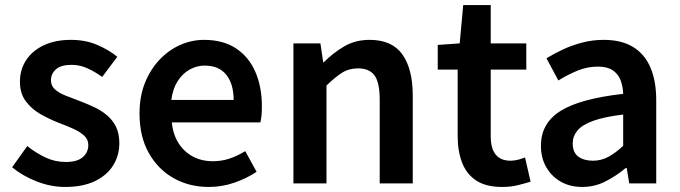

<svg xmlns="http://www.w3.org/2000/svg" viewBox="-20 -727 2694 761"><path d="M238 14Q181 14 125 -8Q69 -30 28 -64L88 -148Q125 -119 162 -102Q199 -85 241 -85Q286 -85 308 -104Q330 -123 330 -152Q330 -175 312.5 -190.5Q295 -206 267.5 -218Q240 -230 211 -241Q175 -255 140 -275Q105 -295 82 -326Q59 -357 59 -403Q59 -451 83.5 -488.5Q108 -526 153.5 -547.5Q199 -569 261 -569Q319 -569 365.5 -549Q412 -529 445 -502L385 -422Q356 -443 326 -456.5Q296 -470 264 -470Q222 -470 202 -452.5Q182 -435 182 -409Q182 -387 197.5 -373Q213 -359 239 -348.5Q265 -338 295 -327Q324 -316 352 -303Q380 -290 403 -271Q426 -252 439.5 -225Q453 -198 453 -159Q453 -111 428.5 -71.5Q404 -32 356 -9Q308 14 238 14Z M807 14Q730 14 668 -21Q606 -56 569.5 -121Q533 -186 533 -277Q533 -345 554.5 -398.5Q576 -452 612.5 -490.5Q649 -529 694.5 -549Q740 -569 789 -569Q864 -569 915 -535.5Q966 -502 992 -442.5Q1018 -383 1018 -305Q1018 -286 1016.5 -269.5Q1015 -253 1012 -242H661Q666 -193 688 -159Q710 -125 744.5 -106.5Q779 -88 824 -88Q859 -88 890 -98.5Q921 -109 952 -128L997 -46Q958 -20 909 -3Q860 14 807 14ZM659 -331H906Q906 -394 877 -430.5Q848 -467 791 -467Q760 -467 732 -451.5Q704 -436 684.5 -406Q665 -376 659 -331Z M1143 0V-555H1250L1261 -480H1263Q1300 -517 1344 -543Q1388 -569 1445 -569Q1534 -569 1575 -511Q1616 -453 1616 -348V0H1485V-331Q1485 -400 1464.5 -428Q1444 -456 1399 -456Q1363 -456 1335.5 -438.5Q1308 -421 1274 -388V0Z M1970 14Q1906 14 1867.5 -11.5Q1829 -37 1811.5 -82.5Q1794 -128 1794 -188V-451H1715V-549L1802 -555L1816 -707H1925V-555H2066V-451H1925V-187Q1925 -139 1944.5 -114.5Q1964 -90 2004 -90Q2018 -90 2033.5 -94Q2049 -98 2061 -103L2083 -7Q2061 0 2032.5 7Q2004 14 1970 14Z M2288 14Q2239 14 2202.5 -7Q2166 -28 2145 -64.5Q2124 -101 2124 -149Q2124 -239 2202 -287.5Q2280 -336 2450 -355Q2449 -385 2439.5 -409.5Q2430 -434 2408.5 -448.5Q2387 -463 2350 -463Q2308 -463 2269 -447Q2230 -431 2193 -408L2146 -496Q2177 -515 2212.5 -531.5Q2248 -548 2288.5 -558.5Q2329 -569 2373 -569Q2443 -569 2489 -541Q2535 -513 2558 -459.5Q2581 -406 2581 -329V0H2474L2464 -61H2460Q2423 -30 2380 -8Q2337 14 2288 14ZM2330 -90Q2363 -90 2391.5 -105.5Q2420 -121 2450 -149V-273Q2375 -264 2331 -248Q2287 -232 2268.5 -209.5Q2250 -187 2250 -159Q2250 -122 2272.5 -106Q2295 -90 2330 -90Z"/></svg>

Font: Noto Sans SC Thin SemiBold
Style: Regular
Weight: 600
Version: Version 2.004-H2;hotconv 1.0.118;makeotfexe 2.5.65603